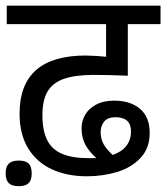

<svg xmlns="http://www.w3.org/2000/svg" viewBox="-31 -636 583 673"><path d="M117.7 -232.9Q117.7 -178.2 134.3 -145Q150.9 -111.8 186.8 -96.7Q222.7 -81.5 281.7 -81.5L306.6 -82Q280.8 -105 267.8 -129.6Q254.9 -154.3 254.9 -187Q254.9 -210.9 267.1 -232.9Q279.3 -254.9 305.2 -269Q331.1 -283.2 369.6 -283.2Q426.3 -283.2 460 -254.4Q493.7 -225.6 493.7 -169.9Q493.7 -116.7 461.9 -82.8Q430.2 -48.8 380.1 -33.4Q330.1 -18.1 273.4 -18.1Q204.1 -18.1 150.9 -42.5Q97.7 -66.9 67.6 -116.2Q37.6 -165.5 37.6 -237.8Q37.6 -441.4 269.5 -441.4Q312 -440.4 340.8 -437V-551.3H-7.3V-616.2H531.7V-551.3H417V-370.6Q348.6 -373.5 294.4 -373.5Q231.4 -373 192.9 -359.6Q154.3 -346.2 136 -315.7Q117.7 -285.2 117.7 -232.9ZM363.8 -92.8Q396 -104 412.1 -125Q428.2 -146 428.2 -175.3Q428.2 -225.1 374 -225.1Q346.7 -225.1 334.2 -210Q321.8 -194.8 321.8 -172.4Q321.8 -149.4 331.8 -131.3Q341.8 -113.3 363.8 -92.8ZM80.1 -28.3Q80.1 -4.4 69.3 6.1Q58.6 16.6 34.7 16.6Q10.7 16.6 -0.2 5.9Q-11.2 -4.9 -11.2 -28.3Q-11.2 -51.8 -0.2 -62.5Q10.7 -73.2 34.7 -73.2Q58.6 -73.2 69.3 -62.7Q80.1 -52.2 80.1 -28.3Z"/></svg>

Font: Varta
Style: Regular
Weight: 400
Designer: Joana Correia, Viktoriya Grabowska, Eben Sorkin
Foundry: Sorkin Type
Version: Version 1.003; ttfautohint (v1.3) -l 8 -r 24 -G 200 -x 12 -H